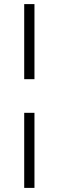

<svg xmlns="http://www.w3.org/2000/svg" viewBox="-20 -743 286 936"><path d="M98 -357V-723H148V-357ZM98 173V-193H148V173Z"/></svg>

Font: Archivo Thin
Style: Regular
Weight: 250
Designer: Hector Gatti
Foundry: Omnibus-Type
Version: Version 2.001